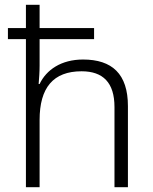

<svg xmlns="http://www.w3.org/2000/svg" viewBox="-20 -780 636 800"><path d="M145 -760H88V-663H13V-617H88V0H145V-280C145 -415 202 -483 320 -483C409 -483 457 -436 457 -334V0H513V-338C513 -472 447 -532 326 -532C235 -532 173 -489 145 -430H141C143 -455 145 -479 145 -507V-617H372V-663H145Z"/></svg>

Font: Noto Sans Gujarati UI Light
Style: Regular
Weight: 300
Designer: Jelle Bosma - Monotype Design Team, Universal Thirst
Foundry: Monotype Imaging Inc.
Version: Version 2.106